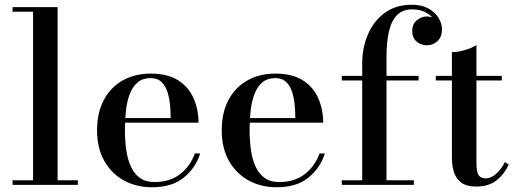

<svg xmlns="http://www.w3.org/2000/svg" viewBox="-20 -780 2180 810"><path d="M223 -750V-19.5H308.5V0H33V-19.5H119.5V-730.5H33V-750Z M621 10Q555.5 10 503.2 -18.5Q451 -47 420.2 -100.8Q389.5 -154.5 389.5 -230Q389.5 -305.5 418.5 -359.2Q447.5 -413 498.5 -441.2Q549.5 -469.5 615.5 -469.5Q688 -469.5 732.5 -440.5Q777 -411.5 797.2 -364.2Q817.5 -317 817.5 -262.5H457V-282H700Q700 -308.5 697.2 -337.8Q694.5 -367 686.2 -392.5Q678 -418 661.2 -434.2Q644.5 -450.5 615.5 -450.5Q582.5 -450.5 561.2 -432.8Q540 -415 528 -384.5Q516 -354 511.5 -315Q507 -276 507 -233Q507 -188.5 512.5 -148.5Q518 -108.5 531.8 -78Q545.5 -47.5 569.8 -29.8Q594 -12 631.5 -12Q697.5 -12 740.5 -46Q783.5 -80 802 -132.5H824.5Q805 -71 755 -30.5Q705 10 621 10Z M1147 10Q1081.5 10 1029.2 -18.5Q977 -47 946.2 -100.8Q915.5 -154.5 915.5 -230Q915.5 -305.5 944.5 -359.2Q973.5 -413 1024.5 -441.2Q1075.5 -469.5 1141.5 -469.5Q1214 -469.5 1258.5 -440.5Q1303 -411.5 1323.2 -364.2Q1343.5 -317 1343.5 -262.5H983V-282H1226Q1226 -308.5 1223.2 -337.8Q1220.5 -367 1212.2 -392.5Q1204 -418 1187.2 -434.2Q1170.5 -450.5 1141.5 -450.5Q1108.5 -450.5 1087.2 -432.8Q1066 -415 1054 -384.5Q1042 -354 1037.5 -315Q1033 -276 1033 -233Q1033 -188.5 1038.5 -148.5Q1044 -108.5 1057.8 -78Q1071.5 -47.5 1095.8 -29.8Q1120 -12 1157.5 -12Q1223.5 -12 1266.5 -46Q1309.5 -80 1328 -132.5H1350.5Q1331 -71 1281 -30.5Q1231 10 1147 10Z M1508 0V-511.5Q1508 -578.5 1532.2 -635Q1556.5 -691.5 1603.2 -725.8Q1650 -760 1717.5 -760Q1759 -760 1787.2 -744.2Q1815.5 -728.5 1830 -704.8Q1844.5 -681 1844.5 -657Q1844.5 -623.5 1825.2 -606.2Q1806 -589 1781 -589Q1767 -589 1752.8 -595Q1738.5 -601 1728.8 -614.2Q1719 -627.5 1719 -649.5Q1719 -678.5 1738.8 -694.5Q1758.5 -710.5 1780 -710.5Q1795.5 -710.5 1810 -704Q1824.5 -697.5 1834 -685.5Q1843.5 -673.5 1843.5 -657H1824.5Q1824.5 -678.5 1811.2 -697.5Q1798 -716.5 1774.2 -728.5Q1750.5 -740.5 1719.5 -740.5Q1679.5 -740.5 1655.5 -716.8Q1631.5 -693 1621 -648.2Q1610.5 -603.5 1610.5 -540V0ZM1422 0V-19.5H1726V0ZM1422 -440.5V-460H1746V-440.5Z M1989.5 7Q1946.5 7 1924.5 -10.8Q1902.5 -28.5 1894.5 -55.8Q1886.5 -83 1886.5 -113V-560Q1912 -560 1942 -569Q1972 -578 1990 -590V-91.5Q1990 -54 1999.2 -40.8Q2008.5 -27.5 2029.5 -27.5Q2052.5 -27.5 2074.2 -47.8Q2096 -68 2110 -96L2126.5 -86Q2107 -44.5 2074.2 -18.8Q2041.5 7 1989.5 7ZM1818.5 -440.5V-460H2097V-440.5Z"/></svg>

Font: Bodoni Moda 11pt Medium
Style: Regular
Weight: 500
Designer: Owen Earl
Foundry: indestructible type
Version: Version 2.004